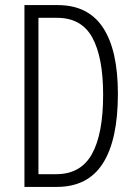

<svg xmlns="http://www.w3.org/2000/svg" viewBox="-20 -734 534 754"><path d="M443 -365Q443 -185 384 -92.5Q325 0 203 0H76V-714H207Q326 -714 384.5 -625.5Q443 -537 443 -365ZM385 -362Q385 -509 342.5 -586.5Q300 -664 204 -664H131V-50H201Q297 -50 341 -129Q385 -208 385 -362Z"/></svg>

Font: Noto Sans Myanmar ExtraCondensed Light
Style: Regular
Weight: 300
Width: 2
Designer: Monotype Design Team
Foundry: Monotype Imaging Inc.
Version: Version 2.107; ttfautohint (v1.8.4.7-5d5b)